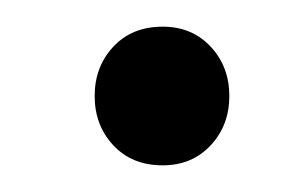

<svg xmlns="http://www.w3.org/2000/svg" viewBox="-20 -396 216 144"><path d="M102 -272Q79 -272 65 -287Q51 -302 51 -324Q51 -346 65 -361Q79 -376 102 -376Q124 -376 138 -361Q152 -346 152 -324Q152 -302 138 -287Q124 -272 102 -272Z"/></svg>

Font: DM Sans 36pt Light
Style: Italic
Weight: 300
Italic angle: -10°
Designer: Colophon Foundry, Jonny Pinhorn
Foundry: Colophon Foundry
Version: Version 4.004;gftools[0.9.30]